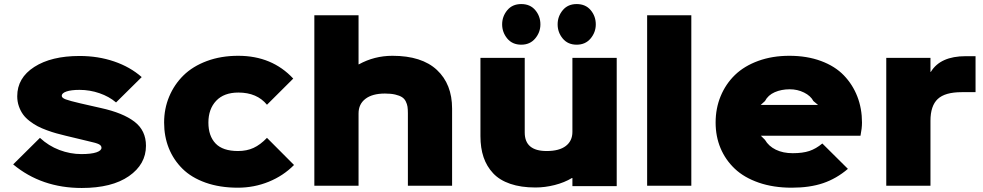

<svg xmlns="http://www.w3.org/2000/svg" viewBox="-20 -915 4842 946"><path d="M699.2 -196.8Q699.2 -105.5 615.2 -47.1Q531.2 11.2 382.8 11.2Q184.6 11.2 44.9 -105L176.8 -235.8Q219.2 -196.3 272.7 -176Q326.2 -155.8 380.9 -155.8Q429.2 -155.8 454.6 -164.3Q480 -172.9 480 -187Q480 -197.8 467.3 -204.3Q454.6 -210.9 416 -219.2Q410.6 -220.2 361.3 -232.4Q312 -244.6 304.2 -246.1Q277.8 -252.4 257.6 -258.1Q237.3 -263.7 211.2 -273.2Q185.1 -282.7 165.5 -293Q146 -303.2 126.2 -318.4Q106.4 -333.5 93.8 -350.8Q81.1 -368.2 73 -391.4Q64.9 -414.6 64.9 -440.9Q64.9 -531.2 148.9 -585.2Q232.9 -639.2 372.1 -639.2Q463.4 -639.2 542.2 -612.3Q621.1 -585.4 678.2 -535.2L551.8 -410.2Q517.6 -439.5 470 -455.8Q422.4 -472.2 372.1 -472.2Q330.1 -472.2 307.1 -464.1Q284.2 -456.1 284.2 -442.9Q284.2 -432.6 304 -425.3Q323.7 -418 376 -405.8L477.1 -382.8Q585.9 -358.9 642.6 -315.4Q699.2 -272 699.2 -196.8Z M1295.4 -235.8 1428.7 -102.1Q1376 -48.8 1304 -19.5Q1231.9 9.8 1151.9 9.8Q1063 9.8 992.9 -15.1Q922.9 -40 878.7 -84Q834.5 -127.9 811.5 -185.5Q788.6 -243.2 788.6 -311Q788.6 -379.4 813.5 -439Q838.4 -498.5 884 -543.5Q929.7 -588.4 999.3 -614.3Q1068.8 -640.1 1153.8 -640.1Q1320.3 -640.1 1424.8 -527.8L1295.4 -398.9Q1246.1 -459 1154.8 -459Q1083.5 -459 1045.2 -418.5Q1006.8 -377.9 1006.8 -311Q1006.8 -245.1 1042.2 -208Q1077.6 -170.9 1152.8 -170.9Q1195.8 -170.9 1229.2 -186.3Q1262.7 -201.7 1295.4 -235.8Z M2207.5 -379.9V0H1989.7V-356.9Q1989.7 -376 1987.8 -389.2Q1985.8 -402.3 1979.2 -415.5Q1972.7 -428.7 1960.4 -436.5Q1948.2 -444.3 1927.2 -449.2Q1906.2 -454.1 1876.5 -454.1Q1814.9 -454.1 1780.8 -428.2Q1746.6 -402.3 1746.6 -356V0H1528.8V-839.8H1746.6V-598.1H1748.5Q1824.7 -640.1 1913.6 -640.1Q2058.1 -640.1 2132.8 -570.3Q2207.5 -500.5 2207.5 -379.9Z M3018.6 -629.9V2H2800.3V-38.1H2798.3Q2761.2 -15.6 2713.1 -3.4Q2665 8.8 2618.2 8.8Q2546.9 8.8 2494.1 -9.3Q2441.4 -27.3 2409.7 -61.3Q2377.9 -95.2 2362.5 -140.6Q2347.2 -186 2347.2 -244.1V-629.9H2565.4V-262.2Q2565.4 -170.9 2673.3 -170.9Q2735.4 -170.9 2767.8 -195.8Q2800.3 -220.7 2800.3 -265.1V-629.9ZM2642.6 -794.9Q2642.6 -755.9 2616.9 -725.3Q2591.3 -694.8 2548.3 -694.8Q2504.4 -694.8 2479.2 -725.3Q2454.1 -755.9 2454.1 -794.9Q2454.1 -834 2479.2 -864.5Q2504.4 -895 2548.3 -895Q2592.3 -895 2617.4 -865Q2642.6 -835 2642.6 -794.9ZM2915.5 -794.9Q2915.5 -755.9 2889.9 -725.3Q2864.3 -694.8 2821.3 -694.8Q2777.8 -694.8 2752.7 -725.1Q2727.5 -755.4 2727.5 -794.9Q2727.5 -834.5 2752.7 -864.7Q2777.8 -895 2821.3 -895Q2865.2 -895 2890.4 -865Q2915.5 -835 2915.5 -794.9Z M3386.2 -839.8V0H3168.5V-839.8Z M3728 -397.9H4010.7L3987.8 -417Q3974.1 -442.9 3941.7 -459Q3909.2 -475.1 3871.1 -475.1Q3830.1 -475.1 3797.1 -460.7Q3764.2 -446.3 3749 -417ZM4227.1 -311Q4227.1 -283.2 4219.7 -246.1H3729L3749 -226.1Q3767.1 -194.8 3802.5 -177.5Q3837.9 -160.2 3885.7 -160.2Q3935.1 -160.2 3967.8 -171.1Q4000.5 -182.1 4031.7 -208L4157.7 -83Q4101.1 -34.7 4035.4 -12.5Q3969.7 9.8 3880.9 9.8Q3790.5 9.8 3718.5 -15.1Q3646.5 -40 3600.3 -83.7Q3554.2 -127.4 3530 -185.3Q3505.9 -243.2 3505.9 -311Q3505.9 -381.3 3530.8 -441.4Q3555.7 -501.5 3601.3 -545.7Q3647 -589.8 3716.1 -615Q3785.2 -640.1 3869.1 -640.1Q3956.1 -640.1 4025.1 -614.5Q4094.2 -588.9 4137.7 -543.7Q4181.2 -498.5 4204.1 -439.5Q4227.1 -380.4 4227.1 -311Z M4786.6 -638.2V-460.9H4718.3Q4636.2 -460.9 4600.3 -427.2Q4564.5 -393.6 4564.5 -319.8V0H4346.7V-629.9H4564.5V-561H4566.4Q4613.3 -638.2 4738.3 -638.2Z"/></svg>

Font: Sinkin Sans 900 X Black
Style: Regular
Weight: 950
Designer: Keith Bates
Foundry: K-Type
Version: Sinkin Sans (version 1.0)  by Keith Bates   •   © 2014   www